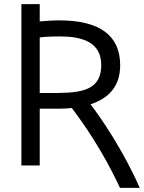

<svg xmlns="http://www.w3.org/2000/svg" viewBox="-20 -800 699 933"><path d="M270 -623C377 -623 472 -597 472 -484C472 -348 354 -348 215 -348H173V-618C194 -621 228 -623 270 -623ZM84 -780V4H173V-272H272C290 -272 310 -273 329 -275C378 -210 476 -75 563 113H659C578 -72 466 -234 420 -293C507 -322 564 -379 564 -483C564 -628 464 -701 268 -701C238 -701 194 -698 173 -696V-780Z"/></svg>

Font: Repo
Style: Regular
Weight: 400
Designer: Stefan Peev
Foundry: Context Ltd
Version: Version 0.000